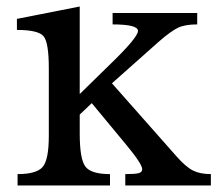

<svg xmlns="http://www.w3.org/2000/svg" viewBox="-20 -570 673 590"><path d="M365 0V-35Q396 -35 406.5 -38Q417 -41 417 -50Q417 -66 368 -125L262 -253L225 -218V-159Q225 -81 242.5 -58Q260 -35 318 -35V0H34V-35Q93 -35 111.5 -57.5Q130 -80 130 -152V-360Q130 -439 114 -458.5Q98 -478 32 -478V-512L225 -550V-281L318 -372Q404 -455 404 -475Q404 -495 326 -495V-530H586V-495Q549 -495 527.5 -485Q506 -475 468 -442L324 -314L522 -90Q551 -57 573 -46Q595 -35 628 -35V0Z"/></svg>

Font: Libre Baskerville
Style: Regular
Weight: 400
Designer: Pablo Impallari, Rodrigo Fuenzalida
Foundry: Pablo Impallari, Rodrigo Fuenzalida
Version: Version 1.000